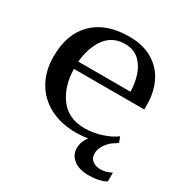

<svg xmlns="http://www.w3.org/2000/svg" viewBox="-156 -628 862 903"><g transform="rotate(30 275.5 -176.5)"><path d="M542 86V134Q505 154 449 154Q396 154 366.5 130.5Q337 107 337 71Q337 35 361 5Q328 10 297 10Q215 10 154 -22Q93 -54 60 -112.5Q27 -171 27 -248Q27 -372 96.5 -439.5Q166 -507 289 -507Q367 -507 419 -475Q471 -443 496 -389.5Q521 -336 521 -270V-245H139Q141 -151 187 -89.5Q233 -28 322 -28Q363 -28 408 -41.5Q453 -55 486 -79L497 -50Q487 -41 472 -33Q450 -17 436 5.5Q422 28 422 51Q422 75 439 88.5Q456 102 484 102Q511 102 542 86ZM140 -285H423Q423 -327 410 -369Q397 -411 367.5 -439Q338 -467 290 -467Q222 -467 184.5 -415.5Q147 -364 140 -285Z"/></g></svg>

Font: Trirong Medium
Style: Regular
Weight: 500
Designer: Katatrad Team
Foundry: CadsonDemak
Version: Version 1.001